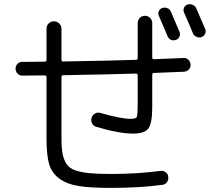

<svg xmlns="http://www.w3.org/2000/svg" viewBox="-20 -867 1040 937"><path d="M88 -498Q75 -498 65.5 -508Q56 -518 56 -532Q56 -546 65.5 -555.5Q75 -565 88 -565Q106 -565 142.5 -565.5Q179 -566 197 -566Q207 -566 207 -574V-727Q207 -742 217.5 -752.5Q228 -763 243 -763Q258 -763 269 -752.5Q280 -742 280 -727V-575Q280 -567 288 -567Q528 -571 643 -575Q652 -575 652 -584V-754Q652 -769 662 -779.5Q672 -790 687 -790Q702 -790 712.5 -779.5Q723 -769 723 -754V-586Q723 -578 732 -578L876 -584Q889 -585 899 -575.5Q909 -566 910 -552Q911 -538 901.5 -528Q892 -518 878 -517Q830 -515 732 -511Q723 -511 723 -502V-345Q723 -266 704.5 -240.5Q686 -215 630 -215Q561 -215 450 -248Q436 -252 429.5 -264.5Q423 -277 427 -292Q431 -306 443.5 -313Q456 -320 469 -316Q571 -287 617 -287Q643 -287 647.5 -296Q652 -305 652 -358V-500Q652 -508 643 -508Q527 -504 289 -500Q280 -500 280 -491V-190Q280 -144 285.5 -116Q291 -88 304.5 -67Q318 -46 347 -36Q376 -26 415.5 -22Q455 -18 520 -18Q650 -18 763 -33Q777 -35 788.5 -26.5Q800 -18 801 -4Q803 11 794.5 22.5Q786 34 772 35Q661 50 520 50Q420 50 362 40.5Q304 31 267.5 3Q231 -25 219 -69Q207 -113 207 -190V-491Q207 -499 197 -499Q178 -499 142 -498.5Q106 -498 88 -498ZM772 -828Q785 -832 797 -827Q809 -822 814 -810Q848 -732 856 -712Q861 -700 855.5 -688Q850 -676 838 -672Q809 -664 797 -692Q786 -720 755 -790Q750 -801 755 -812.5Q760 -824 772 -828ZM895 -845Q908 -849 920.5 -843.5Q933 -838 938 -826Q959 -779 982 -724Q986 -712 980.5 -701Q975 -690 963 -686Q950 -682 938 -687.5Q926 -693 921 -706Q905 -746 878 -806Q873 -817 878 -829Q883 -841 895 -845Z"/></svg>

Font: Rounded Mplus 1c
Style: Regular
Weight: 400
Version: Version 1.059.20150529